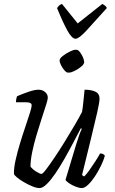

<svg xmlns="http://www.w3.org/2000/svg" viewBox="-20 -956 584 976"><path d="M181 0Q166 0 145 -8.5Q124 -17 102.5 -29.5Q81 -42 66.5 -54Q52 -66 51 -72Q50 -100 59 -141Q68 -182 81.5 -226.5Q95 -271 109 -312Q123 -353 132 -382Q141 -411 141 -420Q141 -436 116 -436H61Q61 -444 63 -453.5Q65 -463 67 -467Q95 -479 125.5 -489.5Q156 -500 176 -500Q195 -500 209 -488.5Q223 -477 223 -459Q223 -450 214 -422Q205 -394 192 -354Q179 -314 165.5 -269Q152 -224 143.5 -182Q135 -140 135 -109Q146 -95 164.5 -83.5Q183 -72 191 -72Q197 -72 214.5 -95Q232 -118 257 -155Q282 -192 308.5 -235Q335 -278 358.5 -318Q382 -358 397 -387Q401 -409 404 -441Q407 -473 410 -500Q444 -500 465 -490Q486 -480 486 -454Q486 -437 474 -384Q462 -331 442 -249.5Q422 -168 397 -66L408 -59Q418 -68 433 -89Q448 -110 463.5 -134Q479 -158 489 -176Q506 -176 513 -164Q507 -142 493.5 -114Q480 -86 463 -60Q446 -34 428 -17Q410 0 396 0Q383 0 364 -7.5Q345 -15 330.5 -25Q316 -35 313 -42L366 -218Q384 -278 396 -301L391 -304Q373 -270 351.5 -229Q330 -188 307 -147.5Q284 -107 261 -73.5Q238 -40 217.5 -20Q197 0 181 0ZM325 -587Q318 -587 308 -598Q298 -609 290.5 -624Q283 -639 283 -649Q283 -659 299 -671.5Q315 -684 334.5 -693.5Q354 -703 363 -703Q364 -703 365 -703Q367 -703 369 -703Q377 -703 386 -691.5Q395 -680 401.5 -665Q408 -650 408 -640Q408 -630 393 -617.5Q378 -605 360 -596Q342 -587 331 -587Q330 -587 329 -587Q327 -587 325 -587ZM364 -759Q346 -759 323.5 -799Q301 -839 270 -915Q274 -921 279 -926.5Q284 -932 295 -936L375 -837L500 -936Q520 -926 523 -915Q456 -840 418.5 -799.5Q381 -759 364 -759Z"/></svg>

Font: Texturina Light
Style: Italic
Weight: 300
Italic angle: -11°
Designer: Guillermo Torres Carreño
Foundry: Omnibus-Type
Version: Version 1.002; ttfautohint (v1.8.3)